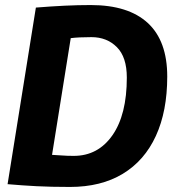

<svg xmlns="http://www.w3.org/2000/svg" viewBox="-20 -730 699 760"><path d="M257 10Q181 10 124 7Q67 4 10 -1L122 -700Q184 -705 236.5 -707.5Q289 -710 339 -710Q488 -710 565 -639Q642 -568 642 -427Q642 -290 597 -192Q552 -94 466 -42Q380 10 257 10ZM272 -113Q368 -113 425 -194.5Q482 -276 482 -423Q482 -504 442.5 -543.5Q403 -583 342 -583Q317 -583 296 -582Q275 -581 260 -579L186 -117Q210 -116 227.5 -114.5Q245 -113 272 -113Z"/></svg>

Font: Georama
Style: Bold Italic
Weight: 700
Italic angle: -9°
Designer: Jean-Baptiste Levee
Foundry: Production Type
Version: Version 1.000